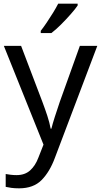

<svg xmlns="http://www.w3.org/2000/svg" viewBox="-20 -786 550 1046"><path d="M1 -536H95L211 -231Q226 -191 238 -154.5Q250 -118 256 -85H260Q266 -110 279 -150.5Q292 -191 306 -232L415 -536H510L279 74Q251 150 206.5 195Q162 240 84 240Q60 240 42 237.5Q24 235 11 232V162Q22 164 37.5 166Q53 168 70 168Q116 168 144.5 142Q173 116 189 73L217 2ZM403 -756Q391 -738 366 -709.5Q341 -681 312.5 -652.5Q284 -624 260 -606H202V-618Q217 -637 234.5 -663Q252 -689 269 -716.5Q286 -744 297 -766H403Z"/></svg>

Font: Go Noto Kurrent-Regular
Style: Regular
Weight: 400
Designer: Monotype Design Team
Foundry: Monotype Imaging Inc.
Version: Version 2.012; ttfautohint (v1.8.4.7-5d5b)